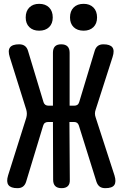

<svg xmlns="http://www.w3.org/2000/svg" viewBox="-20 -971 640 1001"><path d="M116 -23Q111 -7 100 1.5Q89 10 71 10Q36 10 24 -6.5Q12 -23 22 -56L117 -357Q120 -368 120 -378Q120 -388 117 -399L31 -673Q20 -707 32 -723.5Q44 -740 80 -740Q98 -740 109.5 -731.5Q121 -723 126 -706L207 -438Q210 -429 216.5 -424.5Q223 -420 233 -420H256V-696Q256 -718 266.5 -729Q277 -740 299 -740Q321 -740 332 -729Q343 -718 343 -696V-420H367Q377 -420 383.5 -424.5Q390 -429 393 -439L474 -707Q479 -723 490 -731.5Q501 -740 519 -740Q554 -740 566 -724Q578 -708 567 -674L479 -400Q475 -389 475 -379Q475 -369 479 -358L577 -56Q587 -23 576 -6.5Q565 10 529 10Q511 10 500 2Q489 -6 483 -23L391 -317Q388 -326 382 -330.5Q376 -335 366 -335H342L344 -34Q345 -12 334 -1Q323 10 301 10Q279 10 268 -1Q257 -12 257 -34L256 -335H231Q221 -335 214.5 -330.5Q208 -326 205 -316ZM416 -811Q383 -811 364 -829.5Q345 -848 345 -880Q345 -913 364 -932Q383 -951 416 -951Q448 -951 467 -932Q486 -913 486 -880Q486 -848 467 -829.5Q448 -811 416 -811ZM184 -811Q152 -811 133 -829.5Q114 -848 114 -880Q114 -913 133 -932Q152 -951 184 -951Q217 -951 236 -932Q255 -913 255 -880Q255 -848 236 -829.5Q217 -811 184 -811Z"/></svg>

Font: Maple Mono SemiBold
Style: Regular
Weight: 600
Monospace: yes
Designer: subframe7536
Version: Version 7.000